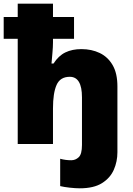

<svg xmlns="http://www.w3.org/2000/svg" viewBox="-20 -780 720 1040"><path d="M412 240Q389 240 357.5 236.5Q326 233 306 228V80Q335 88 366 88Q389 88 406.5 71.5Q424 55 424 5V-253Q424 -364 358 -364Q306 -364 286.5 -320Q267 -276 267 -193V0H76V-570H0V-688H76V-760H267V-688H381V-570H267V-550Q267 -527 264 -493Q261 -459 259 -436H270Q297 -478 334 -496Q371 -514 421 -514Q476 -514 520 -493Q564 -472 590 -427.5Q616 -383 616 -312V45Q616 95 596.5 139.5Q577 184 532.5 212Q488 240 412 240Z"/></svg>

Font: Noto Sans Black
Style: Regular
Weight: 900
Designer: Monotype Design Team
Foundry: Monotype Imaging Inc.
Version: Version 2.007